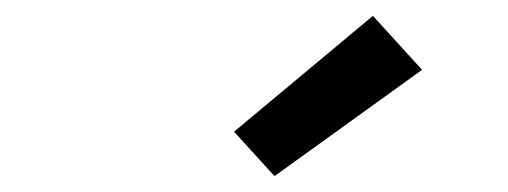

<svg xmlns="http://www.w3.org/2000/svg" viewBox="-20 -794 640 242"><path d="M326 -572 275 -628 450 -774 512 -706Z"/></svg>

Font: Iosevka SS04 Extended
Style: Bold Italic
Weight: 700
Width: 7
Italic angle: -9°
Monospace: yes
Designer: Belleve Invis
Foundry: Belleve Invis
Version: Version 19.0.0; ttfautohint (v1.8.4)